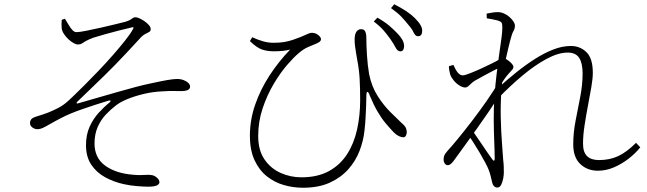

<svg xmlns="http://www.w3.org/2000/svg" viewBox="-20 -835 3040 902"><path d="M339 -684Q330 -684 321 -693Q312 -702 303.5 -716.5Q295 -731 285 -747L270 -742Q269 -732 269 -720.5Q269 -709 270 -701Q272 -688 281 -674.5Q290 -661 302 -650Q314 -639 326 -632.5Q338 -626 346 -626Q357 -626 364 -630.5Q371 -635 383 -642Q395 -649 419 -658Q444 -666 475 -674.5Q506 -683 538.5 -691.5Q571 -700 598 -706Q604 -708 606.5 -706.5Q609 -705 604 -697Q592 -675 566.5 -643Q541 -611 508.5 -574Q476 -537 441.5 -501Q407 -465 377 -435Q347 -405 327 -386Q298 -357 277.5 -342.5Q257 -328 227 -315Q205 -305 183.5 -298Q162 -291 143 -285Q132 -281 126.5 -274Q121 -267 121 -257Q121 -248 126.5 -241.5Q132 -235 140 -231.5Q148 -228 155 -228Q168 -228 182 -234.5Q196 -241 216.5 -253Q237 -265 268 -281Q308 -302 369 -323Q430 -344 489 -362Q498 -364 499.5 -361.5Q501 -359 494 -353Q469 -333 443.5 -305Q418 -277 401 -239.5Q384 -202 384 -153Q384 -98 409 -61Q434 -24 474.5 -2Q515 20 561 30Q592 37 625 39.5Q658 42 676 42Q705 42 717 36Q729 30 729 21Q729 10 717.5 0Q706 -10 695 -12Q679 -15 653 -13Q627 -11 587 -16Q515 -25 470 -60Q425 -95 424 -159Q424 -204 438.5 -237.5Q453 -271 476.5 -296Q500 -321 525 -340Q544 -355 577.5 -369Q611 -383 654.5 -393.5Q698 -404 745 -406Q778 -408 795 -407.5Q812 -407 827 -407Q853 -407 863 -412.5Q873 -418 873 -428Q873 -437 865 -445Q857 -453 843 -458.5Q829 -464 812 -464Q796 -464 766.5 -459Q737 -454 683 -442Q658 -437 618 -426.5Q578 -416 531 -402.5Q484 -389 435.5 -375Q387 -361 345 -349Q341 -348 340 -350.5Q339 -353 342 -356Q381 -394 411.5 -423Q442 -452 468 -477.5Q494 -503 519 -528.5Q544 -554 572 -584Q600 -614 636 -653Q650 -669 662 -675Q674 -681 681 -685Q688 -689 688 -698Q688 -707 680 -716.5Q672 -726 660 -734.5Q648 -743 636 -748.5Q624 -754 617 -754Q610 -754 605.5 -751Q601 -748 593.5 -743Q586 -738 570 -733Q558 -730 526 -722Q494 -714 456 -705.5Q418 -697 385.5 -690.5Q353 -684 339 -684Z M1815 -650Q1801 -670 1783.5 -690.5Q1766 -711 1736 -734L1753 -752Q1788 -732 1809.5 -713.5Q1831 -695 1847 -678Q1865 -659 1872.5 -643.5Q1880 -628 1878 -613Q1877 -603 1872 -598Q1867 -593 1859 -594Q1847 -595 1838.5 -611.5Q1830 -628 1815 -650ZM1898 -719Q1882 -739 1865.5 -756.5Q1849 -774 1817 -797L1832 -815Q1867 -797 1890 -781.5Q1913 -766 1929 -750Q1948 -731 1956.5 -715.5Q1965 -700 1963 -685Q1962 -674 1956.5 -669Q1951 -664 1941 -665Q1931 -666 1923 -683Q1915 -700 1898 -719ZM1154 -642 1165 -660Q1191 -648 1215.5 -641Q1240 -634 1265 -634Q1293 -634 1314.5 -637.5Q1336 -641 1355 -647.5Q1374 -654 1392 -661Q1418 -672 1427.5 -676.5Q1437 -681 1445 -681Q1457 -681 1466.5 -676Q1476 -671 1482 -664Q1488 -657 1488 -651Q1488 -645 1483.5 -640.5Q1479 -636 1468 -631Q1451 -624 1428.5 -614.5Q1406 -605 1383 -585Q1361 -567 1329 -530Q1297 -493 1266 -441Q1235 -389 1214 -326.5Q1193 -264 1193 -196Q1193 -130 1222 -87Q1251 -44 1297.5 -23Q1344 -2 1396 -2Q1472 -2 1525 -31Q1578 -60 1610.5 -110.5Q1643 -161 1657.5 -226.5Q1672 -292 1672 -365Q1672 -422 1669.5 -465.5Q1667 -509 1658 -555Q1656 -568 1653 -584.5Q1650 -601 1648 -618Q1646 -635 1646 -648Q1646 -674 1654.5 -686Q1663 -698 1676 -698Q1686 -698 1691 -693.5Q1696 -689 1698.5 -680Q1701 -671 1701 -659Q1701 -622 1704 -575Q1707 -528 1714 -487Q1726 -428 1754.5 -383.5Q1783 -339 1814.5 -308Q1846 -277 1867 -257Q1876 -250 1883 -240.5Q1890 -231 1891 -214Q1891 -206 1887 -198Q1883 -190 1874 -190Q1866 -190 1854 -195.5Q1842 -201 1830 -213Q1812 -232 1792.5 -255Q1773 -278 1754.5 -309.5Q1736 -341 1718 -384Q1711 -404 1706 -403.5Q1701 -403 1701 -381Q1701 -362 1700 -337Q1699 -312 1697.5 -282.5Q1696 -253 1692 -219Q1687 -173 1669 -126Q1651 -79 1616.5 -40Q1582 -1 1529.5 23Q1477 47 1403 47Q1358 47 1314 34.5Q1270 22 1234 -6.5Q1198 -35 1176 -82Q1154 -129 1154 -198Q1154 -271 1178.5 -342.5Q1203 -414 1246 -480Q1289 -546 1343 -602Q1326 -598 1308 -596Q1290 -594 1266 -594Q1235 -594 1210.5 -602.5Q1186 -611 1154 -642Z M2320 -373 2321 -423Q2362 -460 2405.5 -495Q2449 -530 2493 -558Q2537 -586 2579.5 -602.5Q2622 -619 2662 -619Q2705 -619 2735 -590Q2765 -561 2765 -493Q2765 -466 2758 -425.5Q2751 -385 2742 -338Q2733 -291 2726 -244.5Q2719 -198 2719 -160Q2719 -120 2738 -101.5Q2757 -83 2794 -83Q2845 -83 2885 -102Q2925 -121 2968 -164L2988 -143Q2965 -114 2932.5 -89Q2900 -64 2863.5 -48.5Q2827 -33 2789 -33Q2739 -33 2706 -64.5Q2673 -96 2673 -157Q2673 -211 2684 -267.5Q2695 -324 2706 -380.5Q2717 -437 2717 -490Q2717 -538 2701 -563Q2685 -588 2647 -588Q2603 -588 2548 -558.5Q2493 -529 2434.5 -480Q2376 -431 2320 -373ZM2325 -452 2320 -378Q2301 -347 2274 -307.5Q2247 -268 2217.5 -226.5Q2188 -185 2160 -146.5Q2132 -108 2111 -79Q2104 -70 2097.5 -64.5Q2091 -59 2083 -59Q2075 -59 2069.5 -67Q2064 -75 2064 -85Q2064 -96 2067 -104Q2070 -112 2083 -127Q2099 -144 2129.5 -181Q2160 -218 2196.5 -265.5Q2233 -313 2267 -362Q2301 -411 2325 -452ZM2175 -209 2193 -231Q2210 -207 2229.5 -178Q2249 -149 2266.5 -123.5Q2284 -98 2293 -86Q2304 -72 2304 -91Q2304 -121 2302 -168.5Q2300 -216 2299.5 -272Q2299 -328 2303 -381Q2307 -437 2313 -487Q2319 -537 2325 -579Q2331 -621 2335.5 -653.5Q2340 -686 2340 -707Q2340 -724 2335.5 -729.5Q2331 -735 2317 -739Q2308 -741 2295 -744Q2282 -747 2267 -749L2266 -771Q2277 -773 2290.5 -775.5Q2304 -778 2319 -778Q2333 -778 2347 -772Q2361 -766 2372.5 -756Q2384 -746 2391.5 -735Q2399 -724 2399 -715Q2399 -700 2392 -688.5Q2385 -677 2377 -645Q2374 -633 2368.5 -611Q2363 -589 2356.5 -559Q2350 -529 2344.5 -492Q2339 -455 2336 -414Q2331 -348 2332.5 -283Q2334 -218 2338 -166Q2342 -114 2344 -83Q2346 -68 2346.5 -54Q2347 -40 2347 -25Q2347 -13 2344 3.5Q2341 20 2334.5 33Q2328 46 2316 46Q2308 46 2301 39.5Q2294 33 2291 17Q2287 0 2284 -12Q2281 -24 2275 -39Q2271 -50 2259.5 -71.5Q2248 -93 2233 -118.5Q2218 -144 2202.5 -168Q2187 -192 2175 -209ZM2211 -456Q2201 -450 2193.5 -442.5Q2186 -435 2179.5 -429.5Q2173 -424 2165 -424Q2154 -424 2139 -433Q2124 -442 2112 -456.5Q2100 -471 2095 -485Q2092 -496 2090.5 -505.5Q2089 -515 2089 -524L2110 -530Q2121 -505 2131.5 -493Q2142 -481 2154 -481Q2163 -481 2187.5 -490.5Q2212 -500 2241.5 -513.5Q2271 -527 2295 -539Q2319 -551 2327 -556Q2335 -561 2339.5 -562.5Q2344 -564 2353 -560Q2361 -556 2370 -549Q2379 -542 2385.5 -534.5Q2392 -527 2392 -521Q2392 -513 2384.5 -505.5Q2377 -498 2368 -487Q2358 -476 2347.5 -460.5Q2337 -445 2326 -428L2330 -485Q2335 -493 2339.5 -503.5Q2344 -514 2348 -528Q2325 -517 2300.5 -504.5Q2276 -492 2253.5 -479.5Q2231 -467 2211 -456Z"/></svg>

Font: Noto Serif HK
Style: Regular
Weight: 200
Designer: Ryoko NISHIZUKA 西塚涼子 (kana & ideographs); Frank Grießhammer (Latin, Greek & Cyrillic); Wenlong ZHANG 张文龙 (bopomofo); San
Foundry: Adobe
Version: Version 2.001;hotconv 1.1.0;makeotfexe 2.6.0